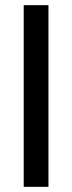

<svg xmlns="http://www.w3.org/2000/svg" viewBox="-20 -725 279 745"><path d="M72 0V-705H168V0Z"/></svg>

Font: Nunito Sans 10pt Condensed SemiBold
Style: Regular
Weight: 600
Width: 3
Designer: Vernon Adams
Foundry: Vernon Adams
Version: Version 3.101;gftools[0.9.27]